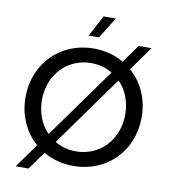

<svg xmlns="http://www.w3.org/2000/svg" viewBox="-102 -995 1028 1153"><g transform="rotate(10 412.0 -419.0)"><path d="M412 8C615 8 766 -144 766 -350C766 -463 721 -559 647 -623L752 -770H674L595 -660C543 -691 480 -708 412 -708C209 -708 58 -555 58 -350C58 -238 103 -141 177 -77L72 70H150L229 -40C281 -9 344 8 412 8ZM412 -81C364 -81 320 -93 283 -116L591 -545C638 -497 666 -429 666 -350C666 -195 557 -81 412 -81ZM367 -779H430L510 -908H436ZM158 -350C158 -505 267 -619 412 -619C460 -619 504 -607 541 -584L233 -155C186 -203 158 -271 158 -350Z"/></g></svg>

Font: Chess Sans Medium
Style: Regular
Weight: 500
Designer: Wolf Bōese
Foundry: Wolf Bōese
Version: Version 7.223;Glyphs 3.3 (3306)